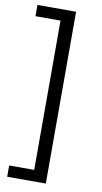

<svg xmlns="http://www.w3.org/2000/svg" viewBox="-98 -749 517 974"><g transform="rotate(10 161.0 -262.5)"><path d="M13 180V122H142V-647H13V-705H212V180Z"/></g></svg>

Font: Nunito Sans 7pt Light
Style: Regular
Weight: 300
Designer: Vernon Adams
Foundry: Vernon Adams
Version: Version 3.101;gftools[0.9.27]